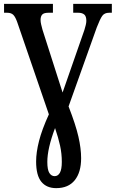

<svg xmlns="http://www.w3.org/2000/svg" viewBox="-20 -734 599 994"><path d="M271 240Q221 240 194 207Q167 174 167 102Q167 55 182 -4Q197 -63 233 -142L70 -617Q60 -646 49 -657Q38 -668 17 -668H1V-714H254V-668H231Q207 -668 198.5 -658.5Q190 -649 190 -631Q190 -620 193 -607.5Q196 -595 200 -580L304 -255L417 -579Q421 -592 424 -604.5Q427 -617 427 -626Q427 -650 416 -659Q405 -668 385 -668H359V-714H559V-668H545Q521 -668 509.5 -652Q498 -636 481 -592L335 -183Q372 -88 386 -26.5Q400 35 400 85Q400 158 367 199Q334 240 271 240ZM263 178Q280 178 290 160.5Q300 143 300 104Q300 61 291 20Q282 -21 265 -71Q225 35 225 104Q225 145 235.5 161.5Q246 178 263 178Z"/></svg>

Font: Noto Serif ExtraCondensed SemiBold
Style: Regular
Weight: 600
Width: 2
Designer: Monotype Design Team
Foundry: Monotype Imaging Inc.
Version: Version 2.015; ttfautohint (v1.8.4.7-5d5b)